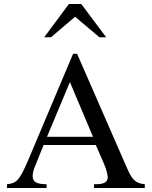

<svg xmlns="http://www.w3.org/2000/svg" viewBox="-20 -944 761 964"><path d="M479 -757 357 -860 236 -757H202L326 -924H388L513 -757ZM452 0V-19Q479 -19 488.5 -21Q498 -23 507 -28Q513 -31 517 -38Q521 -45 521 -52Q521 -63 516 -82Q511 -101 502 -122L461 -216H199L153 -102Q149 -92 146.5 -80.5Q144 -69 144 -60Q144 -37 161 -28Q178 -19 214 -19V0H15V-19Q37 -21 51 -28Q65 -35 77.5 -52.5Q90 -70 104.5 -101.5Q119 -133 141 -186L347 -674H367L613 -111Q623 -87 632 -70Q641 -53 651 -42.5Q661 -32 674 -26.5Q687 -21 707 -19V0ZM331 -532 216 -257H447Z"/></svg>

Font: STIXGeneralUnicodeRegular
Style: Regular
Weight: 400
Designer: MicroPress Inc., with final additions and corrections provided by Coen Hoffman, Elsevier (retired)
Version: Version 1.1.0